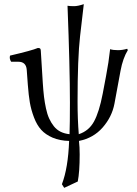

<svg xmlns="http://www.w3.org/2000/svg" viewBox="-20 -675 668 933"><path d="M495.1 -304.2Q508.3 -372.6 515.1 -436Q529.3 -431.2 553.2 -431.2Q575.2 -431.2 598.1 -438L601.1 -431.2Q577.1 -392.1 565.9 -332L536.1 -170.9Q523.9 -106.9 478.8 -55.4Q433.6 -3.9 363.8 9.8Q367.2 39.6 367.2 76.2Q367.2 159.7 357.9 207L292 237.8L280.8 220.2Q311 141.6 315.9 9.8Q270 8.8 235.6 -6.1Q201.2 -21 180.2 -44.2Q159.2 -67.4 145.3 -104Q131.3 -140.6 125 -177.2Q119.1 -211.4 115.2 -263.2L109.9 -335.9Q106.9 -375 68.8 -375H34.2Q24.4 -390.1 28.8 -404.8Q135.7 -429.7 164.1 -441.9Q172.4 -441.9 175 -439.2Q177.7 -436.5 178.2 -429.2L188 -271Q190.4 -233.9 193.8 -205.3Q197.3 -176.8 203.4 -148.2Q209.5 -119.6 219 -98.9Q228.5 -78.1 241.9 -61.3Q255.4 -44.4 274.4 -34.9Q293.5 -25.4 317.9 -22.9Q319.8 -73.7 319.8 -175.8Q319.8 -345.7 308.1 -647Q319.8 -645 339.8 -645Q357.9 -645 387.2 -654.8L369.1 -499Q356.9 -392.6 356.9 -181.2Q356.9 -95.2 362.8 -22.9Q411.6 -38.6 436.8 -84.5Q461.9 -130.4 479 -219.2Z"/></svg>

Font: Linux Libertine G
Style: Regular
Weight: 400
Designer: Philipp H. Poll
Foundry: Philipp H. Poll
Version: Version 4.7.5